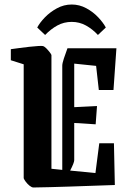

<svg xmlns="http://www.w3.org/2000/svg" viewBox="-20 -820 580 851"><path d="M28 -553V-602Q43 -604 65 -607Q87 -610 109.5 -612.5Q132 -615 148.5 -616Q165 -617 169 -616Q176 -615 184.5 -606.5Q193 -598 200 -589Q207 -580 208 -576V-72L256 -67V-529Q256 -539 263 -560.5Q270 -582 279 -606H496L483 -421H418L406 -528L309 -538V-345L410 -350L404 -269L309 -275V-110Q309 -99 291 -64L403 -53L420 -185H485L489 0Q376 4 286 7Q196 10 128 11Q121 11 111.5 3.5Q102 -4 94.5 -14Q87 -24 85 -30V-535ZM298 -800Q332 -800 362.5 -783.5Q393 -767 415.5 -743Q438 -719 449 -698L414 -665Q390 -691 361 -707Q332 -723 298 -723Q263 -723 234 -707Q205 -691 180 -665L145 -698Q156 -719 178.5 -742.5Q201 -766 232 -783Q263 -800 298 -800Z"/></svg>

Font: Grenze Gotisch SemiBold
Style: Regular
Weight: 600
Designer: Renata Polastri
Foundry: Omnibus-Type
Version: Version 1.001